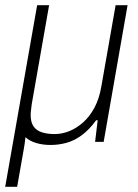

<svg xmlns="http://www.w3.org/2000/svg" viewBox="-29 -546 533 739"><path d="M-9 173 114 -526H160L93 -144Q92 -133 90.5 -123Q89 -113 89 -104Q89 -75 100.5 -59Q112 -43 133 -36.5Q154 -30 181 -30Q209 -30 237 -41Q265 -52 290.5 -74.5Q316 -97 334.5 -131.5Q353 -166 361 -213L416 -526H462L370 0H337L347 -83H341Q314 -46 285 -25Q256 -4 226 4Q196 12 166 12Q136 12 110.5 4.5Q85 -3 69 -18Q68 -6 66 6.5Q64 19 62 31L37 173Z"/></svg>

Font: Archivo SemiCondensed Thin
Style: Italic
Weight: 250
Width: 4
Italic angle: -10°
Designer: Hector Gatti
Foundry: Omnibus-Type
Version: Version 2.001